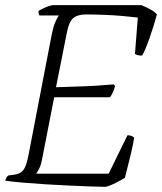

<svg xmlns="http://www.w3.org/2000/svg" viewBox="-24 -724 628 744"><path d="M385 0Q364 0 326.5 -1.5Q289 -3 243 -5Q197 -7 150 -10Q103 -13 62.5 -16.5Q22 -20 -4 -24Q-2 -29 0.5 -34.5Q3 -40 8 -44L31 -47Q54 -50 66 -64.5Q78 -79 86 -121L177 -593Q183 -622 191 -640Q199 -658 204 -664H129Q125 -670 125 -681Q130 -685 141.5 -690.5Q153 -696 164.5 -700Q176 -704 181 -704H524Q541 -697 558 -688Q575 -679 584 -668Q571 -620 555 -575Q539 -530 527 -509Q517 -508 509.5 -510.5Q502 -513 499 -515L510 -656Q486 -659 451.5 -662Q417 -665 379.5 -666.5Q342 -668 308 -668Q277 -668 260 -654Q243 -640 235 -597L193 -386Q248 -388 284 -389Q320 -390 350 -392Q380 -394 417 -397L422 -390Q418 -376 412.5 -364.5Q407 -353 402 -347H186L139 -107Q135 -85 128 -71Q121 -57 116 -51H397L470 -200Q480 -200 487 -196.5Q494 -193 496 -191Q493 -169 482.5 -125Q472 -81 460 -35Q447 -27 423.5 -15Q400 -3 385 0Z"/></svg>

Font: Texturina 72pt 72pt Thin
Style: Italic
Weight: 100
Italic angle: -11°
Designer: Guillermo Torres Carreño
Foundry: Omnibus-Type
Version: Version 1.002; ttfautohint (v1.8.3)